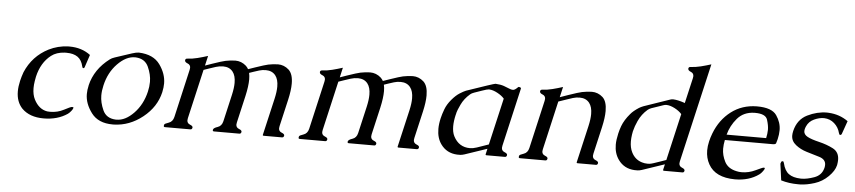

<svg xmlns="http://www.w3.org/2000/svg" viewBox="-43 -972 5543 1245"><g transform="rotate(5 2728.5 -349.5)"><path d="M389.2 -466.8Q468.8 -466.8 525.4 -423.8L498 -341.3Q495.6 -335 490.7 -335Q490.2 -335 489.7 -335Q483.9 -335.4 482.4 -344.7Q472.7 -387.2 445.6 -406Q418.5 -424.8 373.5 -424.8H361.8Q307.6 -421.9 273.9 -395.5Q210.4 -346.2 189 -253.4Q185.5 -239.3 183.6 -223.6Q179.7 -199.7 179.7 -178.2Q179.7 -135.3 195.3 -104.5Q226.6 -43.9 281.2 -35.2Q291 -34.2 299.8 -34.2Q348.1 -34.2 389.2 -55.9Q430.2 -77.6 438.2 -77.6Q446.3 -77.6 448.2 -77.1Q448.7 -74.7 447.5 -69.3Q446.3 -64 437 -52Q427.7 -40 416.5 -31.7Q352.1 12.2 261.2 12.2Q170.4 12.2 120.1 -38.1Q80.1 -80.1 80.1 -148.4Q80.1 -180.2 88.9 -217.8Q95.2 -244.6 106 -274.9Q151.9 -382.8 254.9 -435.1Q312.5 -463.9 378.9 -466.8Z M1013.7 -224.1Q991.2 -126.5 906 -58.6Q820.8 9.3 718.8 12.2H710.9Q617.2 12.2 572.3 -47.6Q527.3 -107.4 527.3 -169.9Q527.3 -196.3 534.2 -225.6V-227.1Q559.6 -334 656.2 -406.7Q667.5 -415.5 687.3 -421.9Q707 -428.2 738.3 -438.7Q769.5 -449.2 796.9 -458Q824.2 -466.8 839.8 -466.8H841.3Q935.5 -462.9 978 -403.6Q1020.5 -344.2 1020.5 -281.7Q1020.5 -255.4 1014.2 -227.1ZM817.4 -434.1Q760.3 -434.1 704.8 -377.2Q649.4 -320.3 629.9 -234.9Q621.6 -199.7 621.6 -168.5Q621.6 -123.5 644 -73.7Q666.5 -23.9 727.1 -21H733.9Q790.5 -21 845.5 -77.6Q900.4 -134.3 920.4 -219.7Q928.2 -252.9 928.2 -282.2Q928.2 -284.2 928.2 -285.6Q928.2 -330.6 905.8 -380.6Q883.3 -430.7 823.2 -434.1Z M1467.3 -469.7Q1508.3 -469.7 1539.1 -441.9Q1549.3 -431.6 1554.7 -421.4Q1578.6 -429.7 1597.9 -436.3Q1617.2 -442.9 1650.4 -453.6Q1683.6 -464.4 1711.2 -467Q1738.8 -469.7 1745.1 -469.7Q1785.6 -469.7 1816.4 -441.9Q1845.2 -415 1845.2 -352.5Q1845.2 -308.6 1831.1 -247.1L1790.5 -71.3Q1788.6 -63.5 1788.6 -57.1Q1788.6 -37.6 1808.3 -30Q1828.1 -22.5 1825.4 -11.2Q1822.8 0 1812.5 0H1693.8Q1686 0 1687.5 -6.3L1743.2 -247.1Q1753.4 -292 1753.4 -325.2Q1753.4 -372.1 1733.4 -397.5Q1711.4 -425.3 1670.4 -425.3Q1647 -425.3 1626.7 -418.9Q1606.4 -412.6 1591.3 -407.5Q1576.2 -402.3 1563.5 -397.9Q1567.9 -379.9 1567.9 -356Q1567.9 -312 1553.2 -247.1L1512.7 -71.3Q1510.7 -63.5 1510.7 -57.1Q1510.7 -37.6 1530.5 -30Q1550.3 -22.5 1547.6 -11.2Q1544.9 0 1535.2 0H1369.6Q1359.4 0 1362.1 -11.2Q1364.7 -22.5 1391.1 -31Q1417.5 -39.6 1424.8 -71.3L1465.3 -247.1Q1475.6 -292 1475.6 -325.2Q1475.6 -372.1 1455.6 -397.5Q1433.6 -425.3 1392.6 -425.3Q1369.1 -425.3 1345 -417.7Q1320.8 -410.2 1303 -403.8Q1285.2 -397.5 1267.6 -391.6L1193.8 -71.3Q1191.9 -63.5 1191.9 -57.1Q1191.9 -37.6 1211.7 -30Q1231.4 -22.5 1228.8 -11.2Q1226.1 0 1216.3 0H1050.8Q1042.5 0 1042.5 -7.3Q1042.5 -9.3 1044.2 -15.9Q1045.9 -22.5 1072.3 -31Q1098.6 -39.6 1106 -71.3L1177.7 -383.8Q1179.7 -391.1 1179.7 -397.5Q1179.7 -417 1161.4 -424.1Q1143.1 -431.2 1143.1 -441.9Q1143.1 -443.4 1143.1 -444.8Q1145.5 -455.1 1155.8 -455.1Q1188.5 -456.5 1221.9 -465.1Q1255.4 -473.6 1289.1 -484.4L1274.4 -420.4Q1299.3 -429.2 1319.1 -436Q1338.9 -442.9 1372.3 -453.6Q1405.8 -464.4 1433.3 -467Q1460.9 -469.7 1467.3 -469.7Z M2344.7 -469.7Q2385.7 -469.7 2416.5 -441.9Q2426.8 -431.6 2432.1 -421.4Q2456.1 -429.7 2475.3 -436.3Q2494.6 -442.9 2527.8 -453.6Q2561 -464.4 2588.6 -467Q2616.2 -469.7 2622.6 -469.7Q2663.1 -469.7 2693.8 -441.9Q2722.7 -415 2722.7 -352.5Q2722.7 -308.6 2708.5 -247.1L2668 -71.3Q2666 -63.5 2666 -57.1Q2666 -37.6 2685.8 -30Q2705.6 -22.5 2702.9 -11.2Q2700.2 0 2689.9 0H2571.3Q2563.5 0 2564.9 -6.3L2620.6 -247.1Q2630.9 -292 2630.9 -325.2Q2630.9 -372.1 2610.8 -397.5Q2588.9 -425.3 2547.9 -425.3Q2524.4 -425.3 2504.2 -418.9Q2483.9 -412.6 2468.8 -407.5Q2453.6 -402.3 2440.9 -397.9Q2445.3 -379.9 2445.3 -356Q2445.3 -312 2430.7 -247.1L2390.1 -71.3Q2388.2 -63.5 2388.2 -57.1Q2388.2 -37.6 2408 -30Q2427.7 -22.5 2425 -11.2Q2422.4 0 2412.6 0H2247.1Q2236.8 0 2239.5 -11.2Q2242.2 -22.5 2268.6 -31Q2294.9 -39.6 2302.2 -71.3L2342.8 -247.1Q2353 -292 2353 -325.2Q2353 -372.1 2333 -397.5Q2311 -425.3 2270 -425.3Q2246.6 -425.3 2222.4 -417.7Q2198.2 -410.2 2180.4 -403.8Q2162.6 -397.5 2145 -391.6L2071.3 -71.3Q2069.3 -63.5 2069.3 -57.1Q2069.3 -37.6 2089.1 -30Q2108.9 -22.5 2106.2 -11.2Q2103.5 0 2093.8 0H1928.2Q1919.9 0 1919.9 -7.3Q1919.9 -9.3 1921.6 -15.9Q1923.3 -22.5 1949.7 -31Q1976.1 -39.6 1983.4 -71.3L2055.2 -383.8Q2057.1 -391.1 2057.1 -397.5Q2057.1 -417 2038.8 -424.1Q2020.5 -431.2 2020.5 -441.9Q2020.5 -443.4 2020.5 -444.8Q2022.9 -455.1 2033.2 -455.1Q2065.9 -456.5 2099.4 -465.1Q2132.8 -473.6 2166.5 -484.4L2151.9 -420.4Q2176.8 -429.2 2196.5 -436Q2216.3 -442.9 2249.8 -453.6Q2283.2 -464.4 2310.8 -467Q2338.4 -469.7 2344.7 -469.7Z M2973.1 12.2H2953.1Q2884.8 8.8 2846.7 -44.4Q2817.9 -84.5 2817.9 -143.6Q2817.9 -176.3 2827.1 -214.8Q2833 -240.2 2845.2 -272.9Q2857.4 -305.7 2884 -337.2Q2910.6 -368.7 2935.1 -384Q2959.5 -399.4 2974.1 -405.3Q3152.3 -466.8 3161.1 -466.8H3163.6Q3194.3 -465.3 3216.8 -457.5Q3239.3 -449.7 3252.4 -443.6Q3265.6 -437.5 3277.6 -437.5Q3289.6 -437.5 3308.1 -456.5Q3311.5 -460 3314.5 -460Q3317.4 -460 3323 -457.8Q3328.6 -455.6 3328.6 -451.2Q3328.6 -450.2 3328.1 -449.2L3241.2 -71.3Q3239.3 -63.5 3239.3 -57.1Q3239.3 -37.6 3259 -30Q3278.8 -22.5 3276.1 -11.2Q3273.4 0 3263.2 0H3144.5Q3136.2 0 3137.7 -6.3L3146 -42.5L3000.5 6.8Q2983.4 12.2 2973.1 12.2ZM3122.1 -426.8Q3111.8 -426.8 3078.4 -415Q3044.9 -403.3 3028.6 -397.7Q3012.2 -392.1 3003.4 -384.3Q2965.8 -352.1 2947 -311.8Q2928.2 -271.5 2925.8 -259.8L2922.9 -246.6Q2922.4 -245.1 2921.9 -244.1Q2912.1 -201.7 2912.1 -168.9Q2912.1 -130.4 2925.3 -104.5Q2960 -36.6 3032.7 -36.6Q3051.8 -36.6 3076.9 -44.9Q3102.1 -53.2 3152.8 -71.3L3223.1 -375.5Q3207.5 -394 3178.2 -409.9Q3148.9 -425.8 3124 -426.8Z M3788.1 -469.7Q3829.1 -469.7 3859.9 -441.9Q3888.2 -415.5 3888.2 -353Q3888.2 -309.1 3874 -247.1L3833.5 -71.3Q3831.5 -63.5 3831.5 -57.1Q3831.5 -37.6 3851.3 -30Q3871.1 -22.5 3868.4 -11.2Q3865.7 0 3856 0H3737.3Q3729 0 3730.5 -6.3L3786.1 -247.1Q3796.4 -292 3796.4 -325.2Q3796.4 -372.1 3776.4 -397.5Q3754.4 -425.3 3713.4 -425.3Q3689.9 -425.3 3669.2 -418.7Q3648.4 -412.1 3630.6 -406Q3612.8 -399.9 3600.1 -395.5Q3587.4 -391.1 3577.1 -387.7L3504.4 -71.3Q3502.4 -63.5 3502.4 -57.1Q3502.4 -37.6 3522.2 -30Q3542 -22.5 3539.3 -11.2Q3536.6 0 3526.9 0H3361.3Q3353 0 3353 -7.3Q3353 -9.3 3354.7 -15.9Q3356.4 -22.5 3382.8 -31Q3409.2 -39.6 3416.5 -71.3L3488.3 -383.8Q3490.2 -391.1 3490.2 -397.5Q3490.2 -417 3471.9 -424.1Q3453.6 -431.2 3453.6 -441.9Q3453.6 -443.4 3453.6 -444.8Q3456.1 -455.1 3466.3 -455.1Q3499 -456.5 3532.5 -465.1Q3565.9 -473.6 3599.6 -484.4L3584 -416.5Q3613.3 -426.8 3635.5 -434.6Q3657.7 -442.4 3692.1 -453.4Q3726.6 -464.4 3754.2 -467Q3781.7 -469.7 3788.1 -469.7Z M4301.3 -42.5 4155.8 6.8Q4138.7 12.2 4128.4 12.2H4108.4Q4040 8.8 4002 -44.4Q3972.7 -85.4 3972.7 -141.6Q3972.7 -157.7 3975.1 -175.3Q3978 -195.8 3982.4 -214.8Q3988.3 -240.2 3997.1 -264.2Q4012.7 -305.7 4048.3 -347.2Q4065.9 -368.7 4102.1 -392.1Q4114.3 -399.4 4129.4 -405.3Q4171.9 -419.9 4214.4 -434.6Q4256.8 -449.2 4299.8 -463.9Q4308.6 -466.8 4316.4 -466.8H4318.8Q4349.6 -465.3 4390.6 -451.2Q4394 -449.7 4395 -449.2L4433.1 -613.8Q4435.1 -621.6 4435.1 -627.4Q4435.1 -647 4416.7 -654.3Q4398.4 -661.6 4398.4 -672.4Q4398.4 -673.8 4398.4 -675.3Q4400.9 -685.5 4411.1 -685.5Q4443.8 -687 4477.3 -695.3Q4510.7 -703.6 4544.9 -714.4L4396.5 -71.3Q4394.5 -63.5 4394.5 -57.1Q4394.5 -37.6 4414.3 -30Q4434.1 -22.5 4431.2 -10.3Q4428.7 0 4418.5 0H4299.8Q4291.5 0 4293 -6.3ZM4378.4 -376Q4360.8 -396 4332.3 -410.9Q4303.7 -425.8 4279.3 -426.8H4277.3Q4267.6 -426.8 4256.8 -422.9Q4237.8 -416.5 4219 -409.9Q4200.2 -403.3 4181.2 -397Q4168 -392.1 4158.7 -384.3Q4121.1 -352.1 4100.1 -306.2Q4084 -271.5 4075.7 -237.3Q4073.2 -226.6 4071.8 -215.3Q4068.4 -192.4 4068.4 -172.4Q4068.4 -130.9 4083.5 -101.1Q4106 -55.7 4151.9 -42Q4168.9 -36.6 4188 -36.6Q4193.8 -36.6 4200.7 -37.1Q4211.4 -38.1 4227.5 -43.5Q4239.7 -47.4 4265.6 -56.4Q4291.5 -65.4 4308.1 -71.3Z M4864.3 -468.8Q4960.4 -468.8 4991.7 -423.3Q5022.9 -377.9 5022.9 -327.6Q5022.9 -300.3 5015.6 -269Q5010.7 -249.5 5007.8 -241.5Q5004.9 -233.4 4985.8 -233.4H4674.8Q4668.5 -202.6 4668.5 -176.3Q4668.5 -134.3 4689.9 -92.3Q4711.4 -50.3 4767.1 -38.6Q4783.2 -34.7 4800.8 -34.7Q4847.2 -34.7 4890.9 -55.7Q4934.6 -76.7 4940.7 -76.7Q4946.8 -76.7 4948 -75.4Q4949.2 -74.2 4948.2 -69.6Q4947.3 -64.9 4938.5 -53.2Q4929.7 -41.5 4925 -37.6Q4920.4 -33.7 4917 -30.8Q4853 15.1 4761.7 15.1Q4633.8 14.2 4588.9 -66.9Q4566.4 -106.9 4566.4 -156.2Q4566.4 -184.1 4573.7 -215.3Q4579.6 -241.2 4590.3 -269Q4625 -359.4 4695.8 -413.6Q4766.6 -467.8 4862.3 -468.8ZM4940.4 -269Q4946.8 -297.4 4947.3 -323.2Q4947.3 -351.6 4935.5 -388.7Q4923.8 -425.8 4855 -425.8H4849.6Q4780.3 -423.8 4739.5 -376Q4698.7 -328.1 4683.1 -269Z M5417.5 -331.5H5416Q5410.2 -332 5407.7 -343.3Q5398.4 -379.9 5370.6 -404.5Q5342.8 -429.2 5304.2 -430.7H5302.2Q5272 -430.7 5238.8 -415.3Q5205.6 -399.9 5191.4 -367.7Q5186.5 -356.9 5184.6 -348.1Q5183.1 -341.8 5183.1 -335.9Q5183.1 -314 5207.8 -300.3Q5232.4 -286.6 5283.9 -274.4Q5335.4 -262.2 5376.5 -241Q5417.5 -219.7 5417.5 -168.9Q5417.5 -154.8 5414.6 -138.2L5413.6 -133.3Q5405.3 -97.2 5367.4 -59.6Q5329.6 -22 5279.5 -6.1Q5229.5 9.8 5186 11.2H5172.9Q5112.8 11.2 5061.5 -4.4L5046.9 -111.8L5050.3 -121.6Q5052.2 -128.9 5061 -128.9H5062Q5066.9 -127.9 5069.3 -117.2Q5080.6 -68.8 5108.4 -48.6Q5136.2 -28.3 5186 -26.9H5191.9Q5226.6 -26.9 5273.7 -43.7Q5320.8 -60.5 5333 -106.4L5334 -109.4Q5336.4 -120.1 5336.4 -129.4Q5336.4 -165 5293.7 -178Q5251 -190.9 5210.2 -203.1Q5169.4 -215.3 5138.4 -240Q5107.4 -264.6 5107.4 -300.3Q5107.4 -313 5110.8 -328.1L5111.3 -330.6Q5129.4 -406.2 5192.1 -437.3Q5254.9 -468.3 5319.3 -468.3Q5325.2 -468.3 5331.1 -467.8Q5401.9 -463.9 5457 -424.3L5426.8 -338.9Q5424.3 -331.5 5417.5 -331.5Z"/></g></svg>

Font: Caudex
Style: Italic
Weight: 400
Italic angle: -13°
Version: Version 1.04